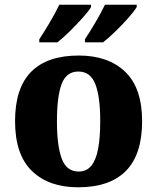

<svg xmlns="http://www.w3.org/2000/svg" viewBox="-20 -786 668 816"><path d="M312 10Q187 10 115.5 -59.5Q44 -129 44 -271Q44 -412 112.5 -481Q181 -550 315 -550Q440 -550 512 -481Q584 -412 584 -271Q584 -129 515 -59.5Q446 10 312 10ZM314 -57Q348 -57 368 -81.5Q388 -106 397 -153.5Q406 -201 406 -271Q406 -376 385 -429Q364 -482 313 -482Q262 -482 242 -429Q222 -376 222 -271Q222 -166 242.5 -111.5Q263 -57 314 -57ZM341 -619Q362 -651 386 -691.5Q410 -732 426 -766H561V-756Q551 -739 525.5 -710Q500 -681 470.5 -652.5Q441 -624 418 -606H341ZM147 -619Q168 -651 192 -691.5Q216 -732 232 -766H367V-756Q357 -739 331 -710Q305 -681 276 -652.5Q247 -624 224 -606H147Z"/></svg>

Font: Noto Serif Gujarati ExtraBold
Style: Regular
Weight: 800
Version: Version 2.102